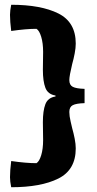

<svg xmlns="http://www.w3.org/2000/svg" viewBox="-20 -667 408 806"><path d="M22 77Q22 49 27 9Q90 18 133 18Q145 11 153 -15.5Q161 -42 161 -79L160 -154Q160 -202 170.5 -229.5Q181 -257 213 -262V-266Q181 -271 170.5 -298.5Q160 -326 160 -374L161 -449Q161 -486 153 -512.5Q145 -539 133 -546Q90 -546 27 -537Q22 -577 22 -605Q22 -622 27 -647Q152 -647 225 -610.5Q298 -574 298 -484Q298 -466 293.5 -442.5Q289 -419 283 -398Q271 -348 271 -331Q271 -310 285.5 -302.5Q300 -295 335 -294V-234Q300 -233 285.5 -225.5Q271 -218 271 -197Q271 -180 276.5 -157Q282 -134 283 -129Q289 -108 293.5 -85Q298 -62 298 -44Q298 46 225 82.5Q152 119 27 119Q22 94 22 77Z"/></svg>

Font: Mirza
Style: Bold
Weight: 700
Designer: Arabic design by Kourosh Beigpour, Latin design by Eduardo Tunni, engineering by Lasse Fister
Version: Version 1.0010g